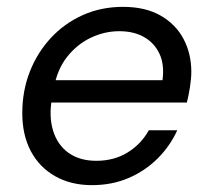

<svg xmlns="http://www.w3.org/2000/svg" viewBox="-20 -528 611 560"><path d="M248 12Q187 12 141 -14Q95 -40 70 -87Q45 -134 45 -198Q45 -263 67 -319Q89 -375 128.5 -417.5Q168 -460 221.5 -484Q275 -508 339 -508Q404 -508 448.5 -482.5Q493 -457 515.5 -414Q538 -371 538 -319Q538 -299 534 -273.5Q530 -248 525 -229H111L122 -294H454Q460 -340 445 -371.5Q430 -403 400 -420Q370 -437 328 -437Q285 -437 245 -418Q205 -399 176 -362.5Q147 -326 137 -271L132 -243Q122 -190 134.5 -148Q147 -106 179.5 -82.5Q212 -59 261 -59Q313 -59 352.5 -83.5Q392 -108 414 -148H497Q476 -102 440 -66Q404 -30 355.5 -9Q307 12 248 12Z"/></svg>

Font: DM Sans 24pt
Style: Italic
Weight: 400
Italic angle: -10°
Designer: Colophon Foundry, Jonny Pinhorn
Foundry: Colophon Foundry
Version: Version 4.004;gftools[0.9.30]